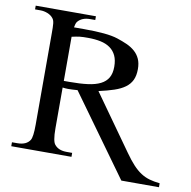

<svg xmlns="http://www.w3.org/2000/svg" viewBox="-81 -743 888 891"><g transform="rotate(10 363.0 -297.0)"><path d="M424.3 -445.8Q424.3 -477.1 414.3 -498.3Q404.3 -519.5 385.7 -532.7Q367.2 -545.9 340.8 -551.5Q314.5 -557.1 281.7 -557.1Q269.5 -557.1 260.3 -556.9Q251 -556.6 242.4 -555.7Q233.9 -554.7 225.1 -553Q216.3 -551.3 205.1 -548.8V-340.8H232.9Q281.7 -340.8 317.6 -345.5Q353.5 -350.1 377.2 -362.1Q400.9 -374 412.6 -394.3Q424.3 -414.6 424.3 -445.8ZM548.3 68.4 275.4 -309.6Q260.3 -308.6 249.8 -308.1Q239.3 -307.6 231 -307.6Q224.1 -307.6 218.3 -308.1Q212.4 -308.6 205.1 -309.6V-117.7Q205.1 -54.2 219.2 -40.5Q237.3 -18.6 275.4 -18.6H301.3V0H17.6V-18.6H42.5Q85.4 -18.6 102.1 -44.9Q111.8 -60.5 111.8 -117.7V-545.4Q111.8 -562.5 111.6 -574.5Q111.3 -586.4 110.4 -595Q109.4 -603.5 107.2 -609.4Q105 -615.2 101.1 -619.6Q91.8 -631.3 75.2 -637.9Q58.6 -644.5 41.5 -644.5H16.1V-662.1H299.8V-644.5H275.9Q236.8 -644.5 217.3 -620.6Q211.4 -612.3 208.5 -593.8H257.8Q311 -593.8 350.3 -590.1Q389.6 -586.4 415 -578.1Q440.4 -569.8 462.2 -560.1Q483.9 -550.3 500 -536.1Q516.1 -522 525.1 -502.2Q534.2 -482.4 534.2 -454.1Q534.2 -423.3 524.2 -402.3Q514.2 -381.3 494.1 -366.7Q474.1 -352.1 443.6 -341.8Q413.1 -331.5 371.6 -322.3L555.7 -63.5Q578.1 -31.7 597.2 -11.2Q616.2 9.3 635.7 22Q655.3 34.7 676.8 40.8Q698.2 46.9 725.6 49.8V68.4Z"/></g></svg>

Font: Doulos SIL Phon
Style: Regular
Weight: 400
Designer: Walt Agee, Victor Gaultney, Peter Martin, Debbi Hosken, Becca Hirsbrunner
Foundry: SIL International
Version: Version 5.000